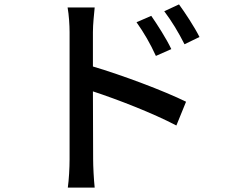

<svg xmlns="http://www.w3.org/2000/svg" viewBox="-20 -802 1040 872"><path d="M886 -634C863 -680 820 -745 793 -782L726 -751C761 -704 789 -658 818 -601ZM758 -579C736 -626 694 -691 667 -730L600 -701C634 -653 662 -605 688 -548ZM402 -656C402 -692 407 -735 410 -768H287C293 -735 296 -688 296 -656V-78C296 -40 293 15 288 50H410C406 13 403 -47 403 -78L402 -387C512 -351 675 -288 781 -232L825 -340C726 -389 534 -461 402 -500Z"/></svg>

Font: Source Han Sans KR Medium
Style: Regular
Weight: 500
Designer: Ryoko NISHIZUKA (kana & ideographs); Paul D. Hunt (Latin, Greek & Cyrillic); Wenlong ZHANG (bopomofo); Sandoll Communica
Foundry: Adobe Systems Incorporated
Version: Version 1.001;PS 1.001;hotconv 1.0.78;makeotf.lib2.5.61930